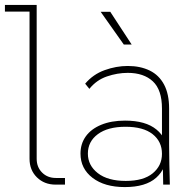

<svg xmlns="http://www.w3.org/2000/svg" viewBox="-34 -750 789 780"><path d="M192 0Q146 0 116 -29.5Q86 -59 86 -105V-716L99 -703H-14V-730H115V-105Q115 -71 137 -49Q159 -27 193 -27H230V0Z M629 0 626 -157 624 -161V-309Q624 -385 587 -419.5Q550 -454 485 -454Q443 -454 400.5 -439.5Q358 -425 329 -389L312 -410Q344 -448 391 -465Q438 -482 485 -482Q536 -482 574 -463.5Q612 -445 632.5 -406.5Q653 -368 653 -309V-161Q653 -121 654 -81Q655 -41 656 0ZM473 10Q391 10 342 -27.5Q293 -65 293 -126Q293 -166 314.5 -196Q336 -226 377 -243Q418 -260 474 -260Q558 -260 602 -223.5Q646 -187 646 -128H643Q643 -66 600.5 -28Q558 10 473 10ZM477 -15Q549 -15 586.5 -46Q624 -77 624 -125Q624 -175 586 -205Q548 -235 476 -235Q404 -235 363.5 -205Q323 -175 323 -126Q323 -78 363.5 -46.5Q404 -15 477 -15ZM469 -569 375 -702H414L501 -569Z"/></svg>

Font: SUSE Thin
Style: Regular
Weight: 250
Designer: Rene Bieder
Foundry: SUSE
Version: Version 1.000